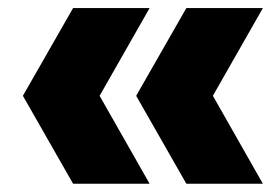

<svg xmlns="http://www.w3.org/2000/svg" viewBox="-20 -523 692 478"><path d="M162 -65.5 37 -284.5 162 -503H352.5L228 -284.5L352.5 -65.5ZM444 -65.5 319 -284.5 444 -503H634.5L510 -284.5L634.5 -65.5Z"/></svg>

Font: Encode Sans Condensed Thin ExtraBold
Style: Regular
Weight: 800
Version: Version 3.002